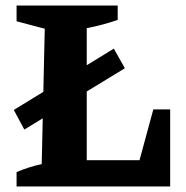

<svg xmlns="http://www.w3.org/2000/svg" viewBox="-20 -675 674 695"><path d="M535 -279H596V0H40V-52Q84 -71 131 -81L142 -571L40 -598V-655H406V-603Q355 -585 294 -573V-95H485ZM68 -206 30 -277 392 -499 432 -428Z"/></svg>

Font: Piazzolla SC
Style: Bold
Weight: 700
Designer: Juan Pablo del Peral
Foundry: Huerta Tipografica
Version: Version 1.330